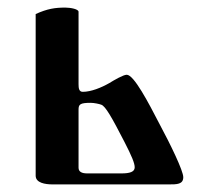

<svg xmlns="http://www.w3.org/2000/svg" viewBox="-20 -486 530 506"><path d="M74 -23C74 -4 99 0 119 0H425C446 0 463 0 463 -19C463 -36 429 -106 401 -158C371 -216 333 -289 314 -289C305 -289 281 -275 268 -267C247 -255 220 -244 198 -244C188 -244 187 -254 187 -264V-455C187 -462 166 -466 152 -466C125 -466 105 -463 74 -449ZM187 -44V-197C187 -211 191 -215 219 -215C228 -215 242 -212 247 -210C258 -206 274 -178 308 -112C327 -75 335 -56 335 -45C335 -33 322 -29 300 -29H210C196 -29 187 -33 187 -44Z"/></svg>

Font: Monomakh Unicode
Style: Regular
Weight: 400
Version: Version 1.2